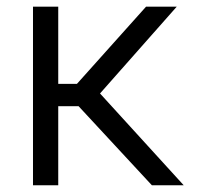

<svg xmlns="http://www.w3.org/2000/svg" viewBox="-20 -548 590 568"><path d="M523.4 0 275.9 -271.5 502.9 -528.3H412.1L207.5 -299.8H152.3V-528.3H77.6V0H152.3V-233.9H212.4L429.2 0Z"/></svg>

Font: Vazirmatn Light
Style: Regular
Weight: 300
Designer: Saber Rastikerdar
Foundry: Saber Rastikerdar
Version: Version 33.003